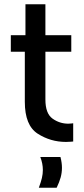

<svg xmlns="http://www.w3.org/2000/svg" viewBox="-20 -665 398 905"><path d="M31 -421V-499H100V-645H194V-499H316V-421H194V-196Q194 -130 227.5 -106Q261 -82 302 -82Q312 -82 317.5 -83Q323 -84 325 -84V2Q323 2 314 3Q305 4 291 4Q218 4 157.5 -35Q97 -74 97 -185V-421ZM272 126Q272 149 266 171Q260 193 247 220H163Q173 193 177.5 174Q182 155 182 136Q182 106 170 75H265Q272 102 272 126Z"/></svg>

Font: Museo Sans Medium
Style: Regular
Weight: 500
Designer: Jos Buivenga
Foundry: Jos Buivenga & Rosetta Type Foundry (extension, remastering)
Version: Version 3.600;PS 1.000;hotconv 1.0.88;makeotf.lib2.5.647800;